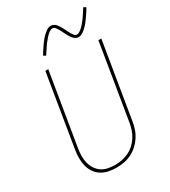

<svg xmlns="http://www.w3.org/2000/svg" viewBox="-229 -1073 1059 1194"><g transform="rotate(-30 300.0 -476.5)"><path d="M246 8Q217 8 189.5 2Q162 -4 139.5 -18.5Q117 -33 102 -55.5Q87 -78 80.5 -105Q74 -132 74 -160.5Q74 -189 79 -218L164 -735H185L99 -215Q95 -189 94.5 -163.5Q94 -138 100 -114Q106 -90 119 -69.5Q132 -49 151.5 -35.5Q171 -22 196 -16.5Q221 -11 247 -11Q271 -11 295.5 -15.5Q320 -20 344 -31Q368 -42 388 -60Q408 -78 422 -100Q436 -122 444 -146Q452 -170 456 -194L545 -735H566L476 -191Q472 -165 463 -138.5Q454 -112 438 -88Q422 -64 400.5 -45Q379 -26 353 -13.5Q327 -1 299.5 3.5Q272 8 246 8ZM449 -813Q437 -813 427 -819.5Q417 -826 410 -834.5Q403 -843 397.5 -852.5Q392 -862 386.5 -872.5Q381 -883 376 -894Q371 -905 365 -914.5Q359 -924 352 -933Q345 -942 333 -942Q328 -942 325.5 -941Q323 -940 318.5 -938Q314 -936 309 -932.5Q304 -929 298 -923.5Q292 -918 289 -914.5Q286 -911 283 -908Q280 -905 277.5 -901.5Q275 -898 272 -894.5Q269 -891 265.5 -887Q262 -883 259 -879Q256 -875 252.5 -870Q249 -865 246 -860Q243 -855 239 -849.5Q235 -844 231.5 -838.5Q228 -833 224 -827Q220 -821 216 -814L199 -824Q206 -836 212.5 -846Q219 -856 225 -865Q231 -874 237 -882.5Q243 -891 248.5 -898Q254 -905 259 -911.5Q264 -918 269.5 -923.5Q275 -929 284 -937Q293 -945 301 -950.5Q309 -956 316.5 -958.5Q324 -961 333 -961Q345 -961 355 -955Q365 -949 372 -940Q379 -931 384.5 -921.5Q390 -912 395.5 -901.5Q401 -891 406 -880Q411 -869 417 -859.5Q423 -850 430 -841Q437 -832 449 -832Q454 -832 456.5 -833Q459 -834 463.5 -836.5Q468 -839 473 -842.5Q478 -846 484 -851Q490 -856 493 -859.5Q496 -863 499 -866Q502 -869 504.5 -872.5Q507 -876 510 -879.5Q513 -883 516.5 -887Q520 -891 523 -895.5Q526 -900 529.5 -904.5Q533 -909 536 -914Q539 -919 543 -924.5Q547 -930 550.5 -935.5Q554 -941 558 -947Q562 -953 566 -960L583 -950Q577 -939 570 -928.5Q563 -918 557 -909Q551 -900 545 -891.5Q539 -883 533.5 -876Q528 -869 523 -862.5Q518 -856 512.5 -851Q507 -846 498 -837.5Q489 -829 481 -824Q473 -819 465.5 -816Q458 -813 449 -813Z"/></g></svg>

Font: Iosevka Aile Thin Oblique
Style: Regular
Weight: 100
Italic angle: -9°
Designer: Belleve Invis
Foundry: Belleve Invis
Version: Version 31.1.0; ttfautohint (v1.8.4)